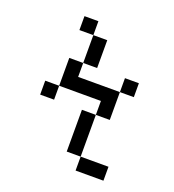

<svg xmlns="http://www.w3.org/2000/svg" viewBox="-117 -592 735 810"><g transform="rotate(20 250.0 -187.5)"><path d="M187.5 -437.5H125V-500H187.5ZM62.5 -187.5H125V-125H62.5ZM125 -312.5H187.5V-250H375V-125H312.5V-187.5H125ZM187.5 -437.5H250V-312.5H187.5ZM250 -125H312.5V62.5H250ZM312.5 62.5H437.5V125H312.5ZM375 -312.5H437.5V-250H375Z"/></g></svg>

Font: 寒蝉点阵体 16px
Style: Regular
Weight: 400
Designer: Designed by Warren2060
Foundry: ChillType
Version: Version 1.000